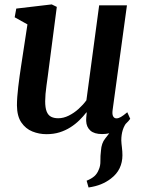

<svg xmlns="http://www.w3.org/2000/svg" viewBox="-20 -584 635 850"><path d="M372 246 363.5 216Q385.5 207 398 195.8Q410.5 184.5 417 167.5Q425 150.5 424.5 128.5Q424 106.5 427 83Q429 50 445.8 29.2Q462.5 8.5 475 -8.5L546 -49Q530 -29.5 523.5 -8.5Q517 12.5 517 37.5Q517.5 51.5 519.8 69Q522 86.5 522 103.5Q522 134.5 509.5 160.8Q497 187 470.5 207Q451 222 427 231.8Q403 241.5 372 246ZM185.5 10Q153 10 123.2 -2Q93.5 -14 74.5 -41.8Q55.5 -69.5 55 -117Q55 -134.5 56.5 -155.5Q58 -176.5 60.8 -199.8Q63.5 -223 66.8 -246.8Q70 -270.5 73.5 -292.5L101.5 -476L45 -507.5L52 -546L209 -564.5L231.5 -553.5L197 -289Q194.5 -268 191.5 -246.5Q188.5 -225 185.8 -205.2Q183 -185.5 181.5 -167.8Q180 -150 180 -136Q180 -107 186.5 -90.5Q193 -74 206 -67.2Q219 -60.5 237.5 -60.5Q261 -60.5 284.2 -72Q307.5 -83.5 327.8 -101.8Q348 -120 362.5 -140L419 -560.5H542L478.5 -96.5Q476 -77.5 481 -68.8Q486 -60 495.5 -60Q504.5 -60 515 -66Q525.5 -72 543.5 -87L556.5 -58Q551.5 -50 534.8 -33.8Q518 -17.5 491.8 -4Q465.5 9.5 432 9.5Q397 9.5 379.8 -6.2Q362.5 -22 361.5 -48.5Q361.5 -51 361.5 -55.2Q361.5 -59.5 362 -64.8Q362.5 -70 363 -75.5Q363.5 -81 364 -85.5L362.5 -86.5Q349 -69 331.5 -51.8Q314 -34.5 292 -20.5Q270 -6.5 243.8 1.8Q217.5 10 185.5 10Z"/></svg>

Font: Merriweather 24pt SemiBold
Style: Italic
Weight: 600
Italic angle: -7.8°
Version: Version 2.101